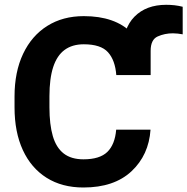

<svg xmlns="http://www.w3.org/2000/svg" viewBox="-20 -790 799 819"><path d="M622.6 -469.7H503.9V-573.2Q503.9 -668.5 553.7 -719Q603.5 -769.5 689 -769.5Q707 -769.5 724.4 -767.6Q741.7 -765.6 759.3 -761.2V-643.6Q748.5 -645.5 738.3 -646.7Q728 -647.9 717.3 -647.9Q682.6 -647.9 652.6 -634.5Q622.6 -621.1 622.6 -573.2ZM475.6 -236.8H622.1Q614.7 -128.4 540.8 -59.3Q466.8 9.8 335.9 9.8Q244.6 9.8 178.7 -31.7Q112.8 -73.2 77.4 -149.9Q42 -226.6 42 -332V-378.4Q42 -483.4 78.6 -560.5Q115.2 -637.7 181.6 -679.4Q248 -721.2 337.4 -721.2Q470.7 -721.2 541.5 -650.1Q612.3 -579.1 622.6 -469.7H476.1Q471.2 -533.2 440.7 -567.1Q410.2 -601.1 337.4 -601.1Q288.1 -601.1 255.6 -577.1Q223.1 -553.2 207 -504.2Q190.9 -455.1 190.9 -379.4V-332Q190.9 -258.8 205.3 -209.5Q219.7 -160.2 251.7 -135.3Q283.7 -110.4 335.9 -110.4Q405.3 -110.4 437.7 -141.8Q470.2 -173.3 475.6 -236.8Z"/></svg>

Font: RobotoDEMO
Style: Regular
Weight: 400
Designer: Christian Robertson
Foundry: Google
Version: Version 2.136